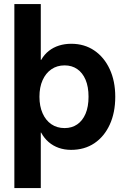

<svg xmlns="http://www.w3.org/2000/svg" viewBox="-20 -748 633 972"><path d="M339.8 10.7Q306.6 10.7 277.8 0.7Q249 -9.3 226.3 -28.8Q203.6 -48.3 188 -77.1H186.5V204.1H52.7V-727.5H186.5V-444.8H188.5Q204.1 -472.2 227.1 -490.2Q250 -508.3 278.8 -517.3Q307.6 -526.4 340.8 -526.4Q407.2 -526.4 457.3 -492.4Q507.3 -458.5 535.4 -397.9Q563.5 -337.4 563.5 -258.3Q563.5 -177.7 535.6 -117.2Q507.8 -56.6 457.8 -22.9Q407.7 10.7 339.8 10.7ZM307.1 -99.6Q343.8 -99.6 370.8 -118.2Q397.9 -136.7 413.1 -172.1Q428.2 -207.5 428.2 -258.3Q428.2 -309.1 413.1 -344.5Q397.9 -379.9 370.8 -398.4Q343.8 -417 307.1 -417Q268.6 -417 240 -397.2Q211.4 -377.4 195.6 -342Q179.7 -306.6 179.7 -258.3Q179.7 -210.4 195.6 -174.6Q211.4 -138.7 240 -119.1Q268.6 -99.6 307.1 -99.6Z"/></svg>

Font: Inter Cardless Display
Style: Bold
Weight: 700
Designer: Rasmus Andersson
Foundry: rsms
Version: Version 4.001;git-9221beed3